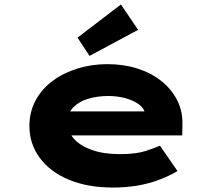

<svg xmlns="http://www.w3.org/2000/svg" viewBox="-20 -832 971 862"><path d="M487 10Q373 10 288.5 -25.5Q204 -61 158 -124Q112 -187 112 -266Q112 -330 140 -381.5Q168 -433 216.5 -469Q265 -505 328.5 -524.5Q392 -544 462 -544Q535 -544 596.5 -524.5Q658 -505 704 -468.5Q750 -432 775.5 -382Q801 -332 799 -270L798 -224H238L215 -332H649L631 -301V-320Q629 -344 605.5 -362Q582 -380 545.5 -390.5Q509 -401 466 -401Q417 -401 375.5 -388.5Q334 -376 308.5 -349.5Q283 -323 283 -281Q283 -242 311 -210Q339 -178 392 -159Q445 -140 518 -140Q591 -140 635 -154.5Q679 -169 698 -178L777 -64Q736 -40 689.5 -23Q643 -6 592.5 2Q542 10 487 10ZM382 -581 328 -663 523 -812 600 -698Z"/></svg>

Font: Lexend Zetta ExtraBold
Style: Regular
Weight: 800
Designer: Bonnie Shaver-Troup, Thomas Jockin
Foundry: Lexend
Version: Version 1.007